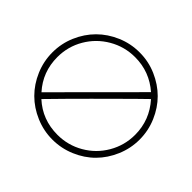

<svg xmlns="http://www.w3.org/2000/svg" viewBox="-197 -1179 1377 1377"><g transform="rotate(45 491.5 -490.5)"><path d="M491 -48Q402 -48 320 -83Q238 -118 178.5 -177.5Q119 -237 84 -319Q49 -401 49 -491Q49 -581 84 -662.5Q119 -744 178.5 -803.5Q238 -863 319.5 -898Q401 -933 490 -933H494Q583 -933 664.5 -897.5Q746 -862 805 -803Q864 -744 899 -662Q934 -580 934 -490.5Q934 -401 899 -319Q864 -237 805 -177.5Q746 -118 663.5 -83Q581 -48 491 -48ZM751 -789Q640 -886 493 -886Q386 -886 295 -833Q204 -780 151 -689.5Q98 -599 98 -492Q98 -342 196 -233ZM887 -492Q887 -641 786 -754Q784 -753 700.5 -670.5Q617 -588 482 -453Q347 -318 230 -198Q339 -98 493 -98Q599 -98 690 -150.5Q781 -203 834 -294Q887 -385 887 -492Z"/></g></svg>

Font: Indiction Unicode
Style: Normal
Weight: 500
Version: Version 1.1